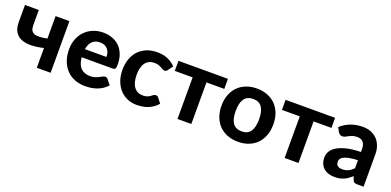

<svg xmlns="http://www.w3.org/2000/svg" viewBox="-7 -1160 3664 1801"><g transform="rotate(20 1825.0 -259.0)"><path d="M475 0H337V-197Q270.5 -181 214.5 -179.8Q158.5 -178.5 117.8 -195Q77 -211.5 54.2 -248Q31.5 -284.5 31.5 -344V-515.5H169.5V-364.5Q169.5 -335 178 -316.5Q186.5 -298 206.2 -289.2Q226 -280.5 258 -281.2Q290 -282 337 -291V-515.5H475Z M813 -523.5Q862.5 -523.5 904.2 -507.8Q946 -492 976.2 -462Q1006.5 -432 1023.2 -388.2Q1040 -344.5 1040 -288.5Q1040 -273 1038.5 -263Q1037 -253 1033.5 -247Q1030 -241 1024 -238.8Q1018 -236.5 1008.5 -236.5H699Q705.5 -164 740.2 -130.5Q775 -97 831.5 -97Q860 -97 880.8 -103.8Q901.5 -110.5 917.2 -118.8Q933 -127 945.8 -133.8Q958.5 -140.5 971 -140.5Q987 -140.5 996 -128.5L1036 -78.5Q1014 -53 987.5 -36.2Q961 -19.5 932.5 -9.8Q904 0 875 3.8Q846 7.5 819 7.5Q765 7.5 718.2 -10.2Q671.5 -28 636.8 -62.8Q602 -97.5 582 -149Q562 -200.5 562 -268.5Q562 -321 579.2 -367.5Q596.5 -414 629 -448.5Q661.5 -483 708 -503.2Q754.5 -523.5 813 -523.5ZM815.5 -426.5Q766 -426.5 738 -398.2Q710 -370 701.5 -318.5H916.5Q916.5 -340 910.8 -359.5Q905 -379 892.5 -394Q880 -409 861 -417.8Q842 -426.5 815.5 -426.5Z M1499.5 -400.5Q1493.5 -392.5 1487.5 -388.2Q1481.5 -384 1470.5 -384Q1460.5 -384 1451.2 -389.8Q1442 -395.5 1430 -402.2Q1418 -409 1401.5 -414.8Q1385 -420.5 1360.5 -420.5Q1329.5 -420.5 1306.8 -409.2Q1284 -398 1269 -377Q1254 -356 1246.8 -326Q1239.5 -296 1239.5 -258.5Q1239.5 -179.5 1271.2 -137.5Q1303 -95.5 1358 -95.5Q1377 -95.5 1390.8 -98.8Q1404.5 -102 1414.8 -107Q1425 -112 1432.5 -118Q1440 -124 1446.8 -129Q1453.5 -134 1460.2 -137.2Q1467 -140.5 1475.5 -140.5Q1491.5 -140.5 1500.5 -128.5L1540 -78.5Q1518 -53 1493 -36.2Q1468 -19.5 1441.2 -9.8Q1414.5 0 1387 3.8Q1359.5 7.5 1332.5 7.5Q1285 7.5 1242.5 -10.2Q1200 -28 1168 -62Q1136 -96 1117.2 -145.5Q1098.5 -195 1098.5 -258.5Q1098.5 -315 1115 -363.5Q1131.5 -412 1163.5 -447.5Q1195.5 -483 1242.8 -503.2Q1290 -523.5 1352 -523.5Q1411 -523.5 1455.5 -504.5Q1500 -485.5 1535.5 -449.5Z M1563.5 -515.5H2057.5V-415H1879.5V0H1741.5V-415H1563.5Z M2346 -523.5Q2404 -523.5 2451.5 -505Q2499 -486.5 2533 -452.2Q2567 -418 2585.5 -369Q2604 -320 2604 -258.5Q2604 -197 2585.5 -147.8Q2567 -98.5 2533 -64Q2499 -29.5 2451.5 -11Q2404 7.5 2346 7.5Q2287.5 7.5 2239.8 -11Q2192 -29.5 2158 -64Q2124 -98.5 2105.2 -147.8Q2086.5 -197 2086.5 -258.5Q2086.5 -320 2105.2 -369Q2124 -418 2158 -452.2Q2192 -486.5 2239.8 -505Q2287.5 -523.5 2346 -523.5ZM2346 -96Q2405 -96 2433.5 -136.8Q2462 -177.5 2462 -258Q2462 -338 2433.5 -378.8Q2405 -419.5 2346 -419.5Q2285.5 -419.5 2257 -378.8Q2228.5 -338 2228.5 -258Q2228.5 -177.5 2257 -136.8Q2285.5 -96 2346 -96Z M2633 -515.5H3127V-415H2949V0H2811V-415H2633Z M3536 0Q3516.5 0 3506.2 -5.5Q3496 -11 3489.5 -28.5L3478.5 -61Q3459 -44 3440.8 -31.2Q3422.5 -18.5 3402.8 -9.8Q3383 -1 3360.8 3.5Q3338.5 8 3311.5 8Q3277.5 8 3249.5 -1Q3221.5 -10 3201.2 -27.8Q3181 -45.5 3170 -72Q3159 -98.5 3159 -133Q3159 -161.5 3173.5 -189.8Q3188 -218 3223.2 -241.2Q3258.5 -264.5 3317.2 -280Q3376 -295.5 3464.5 -297.5V-324Q3464.5 -372.5 3444 -395.2Q3423.5 -418 3385 -418Q3356.5 -418 3337.5 -411.2Q3318.5 -404.5 3304.2 -396.8Q3290 -389 3277.5 -382.2Q3265 -375.5 3248.5 -375.5Q3234 -375.5 3224.2 -382.8Q3214.5 -390 3208 -400L3183.5 -444Q3229 -485 3284 -505.2Q3339 -525.5 3403 -525.5Q3449 -525.5 3485.2 -510.5Q3521.5 -495.5 3546.8 -468.8Q3572 -442 3585.5 -405Q3599 -368 3599 -324V0ZM3354.5 -85Q3388.5 -85 3414 -97.2Q3439.5 -109.5 3464.5 -135V-215Q3414 -213 3380.5 -206.5Q3347 -200 3327.2 -190.2Q3307.5 -180.5 3299.2 -167.8Q3291 -155 3291 -140Q3291 -110 3307.8 -97.5Q3324.5 -85 3354.5 -85Z"/></g></svg>

Font: Lato Heavy
Style: Regular
Weight: 800
Designer: Lukasz Dziedzic
Foundry: tyPoland Lukasz Dziedzic
Version: Version 2.007; 2014-02-27